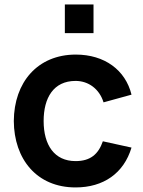

<svg xmlns="http://www.w3.org/2000/svg" viewBox="-20 -822 640 858"><path d="M269.8 -802.1V-674H397.9V-802.1ZM567.7 -399C540.6 -509.4 446.9 -578.1 318.8 -578.1C147.9 -578.1 42.7 -454.2 41.7 -281.2C42.7 -111.5 143.8 15.6 317.7 15.6C442.7 15.6 533.3 -47.9 567.7 -162.5L439.6 -190.6C419.8 -133.3 384.4 -102.1 317.7 -102.1C222.9 -102.1 175 -174 175 -281.2C175 -384.4 218.8 -460.4 317.7 -460.4C375 -460.4 424 -425 442.7 -364.6Z"/></svg>

Font: Manrope3 Bold
Style: Regular
Weight: 700
Designer: Mikhail Sharanda
Foundry: Mikhail Sharanda
Version: Version 3.000;PS 003.000;hotconv 1.0.88;makeotf.lib2.5.64775